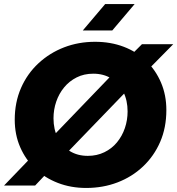

<svg xmlns="http://www.w3.org/2000/svg" viewBox="-23 -919 878 951"><path d="M268 -120 205 -209 559 -577 628 -493ZM-3 0 151 -160 221 -74 151 0ZM686 -549 613 -633 680 -700H835ZM404 12Q328 12 263.5 -13Q199 -38 151.5 -83Q104 -128 77 -190Q50 -252 50 -326Q50 -412 81 -483Q112 -554 167.5 -605.5Q223 -657 294.5 -684.5Q366 -712 448 -712Q525 -712 589.5 -687.5Q654 -663 701 -617.5Q748 -572 774.5 -510Q801 -448 801 -374Q801 -287 770.5 -216.5Q740 -146 685.5 -94.5Q631 -43 559 -15.5Q487 12 404 12ZM412 -147Q457 -147 494 -165Q531 -183 556.5 -214Q582 -245 595.5 -284.5Q609 -324 609 -367Q609 -422 587.5 -464.5Q566 -507 528 -530.5Q490 -554 439 -554Q393 -554 356.5 -535.5Q320 -517 294.5 -486Q269 -455 255.5 -415.5Q242 -376 242 -333Q242 -278 263.5 -236Q285 -194 323 -170.5Q361 -147 412 -147ZM387 -768 498 -899H644L533 -768Z"/></svg>

Font: MuseoModerno ExtraBold
Style: Italic
Weight: 800
Italic angle: -9°
Designer: Pablo Cosgaya, Héctor Gatti, Marcela Romero, and the Authors of The MuseoModerno Project.
Foundry: Omnibus-Type Team
Version: Version 1.003